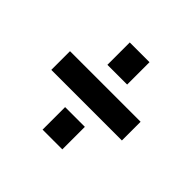

<svg xmlns="http://www.w3.org/2000/svg" viewBox="-129 -686 777 777"><g transform="rotate(45 260.0 -297.5)"><path d="M203 -419V-547H316V-419ZM57 -244V-351H461V-244ZM203 -48V-177H316V-48Z"/></g></svg>

Font: Raleway-v4020
Style: Bold Italic
Weight: 700
Italic angle: -12°
Designer: Matt McInerney, Pablo Impallari, Rodrigo Fuenzalida
Foundry: Matt McInerney, Pablo Impallari, Rodrigo Fuenzalida
Version: Version 4.020;PS 004.020;hotconv 1.0.88;makeotf.lib2.5.64775